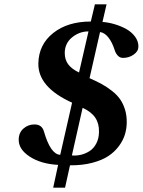

<svg xmlns="http://www.w3.org/2000/svg" viewBox="-20 -768 663 892"><path d="M314 -45.9Q335.4 -43.9 356.7 -49.1Q377.9 -54.2 396.7 -66.4Q415.5 -78.6 427.5 -101.6Q439.5 -124.5 439.9 -154.8Q440.9 -193.8 422.6 -221.2Q404.3 -248.5 363.8 -267.1ZM280.8 -522Q280.8 -491.2 296.6 -469.5Q312.5 -447.8 347.2 -431.2L391.1 -622.1Q349.1 -622.1 315.2 -594.7Q281.2 -567.4 280.8 -522ZM66.9 -120.1Q67.4 -151.9 89.1 -170.9Q110.8 -189.9 140.1 -189.9Q174.8 -189.9 184.1 -157.2Q214.8 -50.8 259.8 -48.8L314.9 -291Q156.2 -362.8 158.2 -473.1Q159.7 -561 227.1 -614.5Q294.4 -668 401.9 -668L420.9 -748H475.1L456.1 -666Q483.9 -664.1 512.7 -655.5Q541.5 -647 566.7 -633.1Q591.8 -619.1 607.7 -597.4Q623.5 -575.7 623 -550.8Q622.6 -529.3 600.8 -514.2Q579.1 -499 551.8 -499Q536.6 -499 526.9 -510Q517.1 -521 513.2 -534.2Q501 -572.3 483.4 -594.2Q465.8 -616.2 444.8 -619.1L396 -404.8Q428.7 -390.6 452.6 -377.4Q476.6 -364.3 500 -345.9Q523.4 -327.6 537.8 -307.1Q552.2 -286.6 560.8 -258.8Q569.3 -231 568.8 -198.2Q568.4 -169.9 560.3 -143.1Q552.2 -116.2 532.7 -89.6Q513.2 -63 484.1 -43.5Q455.1 -23.9 408.9 -11.7Q362.8 0.5 305.2 0L282.2 104H227.1L250 -2Q170.4 -6.3 118.2 -40.3Q65.9 -74.2 66.9 -120.1Z"/></svg>

Font: Linguistics Pro
Style: Bold Italic
Weight: 700
Italic angle: -12°
Designer: Stefan Peev, Context Ltd
Foundry: Stefan Peev, Context Ltd
Version: Version 001.000